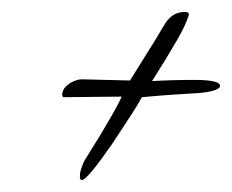

<svg xmlns="http://www.w3.org/2000/svg" viewBox="-20 -289 389 322"><path d="M117 13Q114 13 114 7Q114 1 115 -2Q117 -9 119.5 -15Q122 -21 125 -25Q152 -68 166.5 -93.5Q181 -119 184 -127L86 -126Q83 -130 85 -134Q86 -142 98 -150Q109 -156 117 -156L198 -154Q201 -159 210.5 -174Q220 -189 236 -215Q240 -221 245.5 -230.5Q251 -240 258 -251Q270 -269 290 -269Q299 -269 296 -262Q292 -248 276.5 -221Q261 -194 235 -153Q252 -154 270 -154.5Q288 -155 306 -155Q351 -155 349 -144Q346 -136 314 -133Q298 -132 274 -130.5Q250 -129 218 -126Q211 -113 198.5 -94Q186 -75 169 -49Q149 -20 135.5 -3.5Q122 13 117 13Z"/></svg>

Font: Grey Qo
Style: Regular
Weight: 400
Designer: Robert E. Leuschke
Foundry: Robert E. Leuschke
Version: Version 2.010